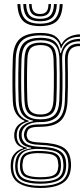

<svg xmlns="http://www.w3.org/2000/svg" viewBox="-20 -771 419 956"><path d="M181.1 165Q113.6 165 74.7 141.6Q35.8 118.2 33.5 63.6Q33.1 56 33.3 49.7Q33.6 43.4 34.3 37.5Q36.3 11.1 53.7 -7.5Q71 -26.1 94.9 -31.7V-34.7Q71.1 -42.9 61.9 -57Q52.8 -71.2 51.2 -88.5Q50.8 -93 50.8 -96.9Q50.8 -100.7 51.2 -105.4Q53.1 -127.2 65.6 -142.8Q78.1 -158.3 101.5 -166.5V-170.1Q77.7 -179.4 61.6 -203.3Q45.4 -227.2 43.8 -267.8Q42.8 -294 42.3 -318.5Q41.9 -343 41.9 -367.9Q41.9 -392.9 42.3 -420.3Q42.8 -447.8 43.8 -479.5Q46.5 -548.6 79 -577.8Q111.5 -607 181.4 -607Q229.4 -607 252.1 -592.8Q274.9 -578.5 284.3 -551.4H287.3Q296.2 -569.2 312.3 -580Q328.4 -590.8 346.4 -595.6Q364.4 -600.4 378.3 -600V-587.9Q338.5 -587.8 315.7 -571.3Q292.9 -554.9 285.6 -530.6H282.6Q275.6 -562.8 253.7 -578.8Q231.9 -594.9 181.4 -594.9Q116.7 -594.9 88.8 -567.6Q60.9 -540.2 58.5 -479.7Q57.3 -443.3 56.7 -411.1Q56.1 -378.9 56.4 -344.7Q56.7 -310.6 58.3 -267.9Q60.2 -223.6 77.5 -200.3Q94.8 -176.9 123 -170.1V-166.5Q93.9 -159.2 79.8 -143.5Q65.6 -127.9 63.7 -105.7Q63.2 -101.7 63.2 -97.5Q63.3 -93.2 63.7 -88.2Q65 -70.2 75.5 -56.2Q86.1 -42.1 114.6 -34.9V-31.9Q85.4 -25.4 67.3 -8.4Q49.1 8.6 46.4 37.7Q45.5 44.4 45.1 49.9Q44.7 55.3 45.1 63.7Q47.9 115.1 83.1 134.7Q118.2 154.4 181.1 154.4Q245.1 154.4 280.4 134.7Q315.6 115.1 320.1 63.6Q320.8 56.3 320.7 50.4Q320.6 44.5 319.8 37.2Q316.2 -12.9 281.7 -30Q247.1 -47 183.5 -49.4Q152.5 -50.5 135.4 -55.3Q118.3 -60.2 110.8 -68.5Q103.3 -76.9 100.7 -88.3Q99.6 -92.9 99.3 -97.4Q99 -101.8 99.6 -105.6Q103.6 -130 119.7 -141.2Q135.8 -152.3 181.4 -151.8Q239.1 -151.3 269.4 -176.6Q299.8 -201.9 302.8 -266.5Q304.4 -304.5 304.8 -336.4Q305.2 -368.4 304.9 -402Q304.6 -435.6 303.6 -478.3Q302.8 -511.7 320.9 -533.3Q338.9 -554.9 378.3 -553.7V-541.6Q346.2 -542.1 331.3 -525.1Q316.4 -508.1 317.1 -470.8Q317.9 -433 318.1 -400.2Q318.3 -367.4 318 -335.1Q317.7 -302.9 316.1 -267.2Q312.7 -198.5 281.4 -169.3Q250.2 -140.1 181.4 -139.7Q152.1 -139.7 138.1 -135.5Q124 -131.3 119.3 -123.1Q114.5 -115 112.9 -103.1Q112.5 -101.3 112.6 -98.2Q112.7 -95.1 113.4 -92.2Q115.4 -81.7 121.5 -75.2Q127.7 -68.7 142.2 -65.4Q156.7 -62.2 183.5 -61.1Q254.4 -58.6 291.7 -38.7Q329 -18.7 333.1 37.5Q333.8 46.1 333.8 50.9Q333.8 55.7 333.1 63.6Q329.2 117.9 290.7 141.4Q252.2 165 181.1 165ZM181.1 132.8Q218.9 132.8 243.6 126.3Q268.2 119.9 280.9 104.7Q293.6 89.6 295.4 63.8Q295.9 57 295.8 51.2Q295.7 45.5 294.7 37.4Q292.9 11 279.2 -2.5Q265.5 -16 241.4 -21.5Q217.2 -27 183.5 -29Q130.4 -32.3 102.4 -16.7Q74.5 -1.2 69.2 37.4Q68.1 44.2 67.6 50.4Q67.2 56.5 67.8 64.1Q70.5 105.7 100.2 119.3Q129.9 132.8 181.1 132.8ZM181.1 122.4Q134.1 122.4 108.1 111.1Q82.1 99.8 79.8 64Q79.2 57.8 79.4 50.7Q79.6 43.6 80.5 36.9Q84.1 1.2 110.9 -10.1Q137.7 -21.3 184.3 -19.5Q213.6 -18.4 235 -14.3Q256.3 -10.1 268.7 1.6Q281.1 13.4 282.9 37.5Q284 45.6 283.9 51.4Q283.8 57.2 283.1 64.1Q280.2 100.3 253.8 111.3Q227.5 122.4 181.1 122.4ZM181.1 111.3Q206.5 111.3 225.7 108.2Q244.8 105.2 256.2 95.1Q267.6 85 269.4 64.2Q270.9 57.1 270.6 50.9Q270.4 44.8 269 37.5Q267.6 17.4 256.5 8.1Q245.3 -1.2 226.7 -4.3Q208 -7.3 183.5 -8.2Q142.1 -10.1 118.8 -0.9Q95.4 8.2 93.5 37.4Q91.9 43.5 91.7 50.8Q91.4 58.1 92.6 64.2Q95.4 94.9 118.6 103.1Q141.8 111.3 181.1 111.3ZM181.1 143.9Q122.2 143.9 90.3 127.5Q58.4 111.1 55.7 64Q55.3 56.2 55.7 50.1Q56.1 44.1 56.9 37.5Q59.8 6.7 78.8 -10.3Q97.8 -27.3 135.1 -32.4V-35.4Q103.1 -40.8 90.1 -54.4Q77.2 -68 74.5 -88.3Q74 -93.5 73.9 -96.9Q73.9 -100.3 74.1 -105.7Q74.9 -129.1 94.4 -145.7Q113.9 -162.2 144.5 -167.3V-170.3Q109.5 -177.3 92.1 -200Q74.6 -222.6 72.7 -268.9Q71.6 -300 71.1 -332.5Q70.6 -365.1 71 -401.1Q71.4 -437.2 72.8 -478.6Q75 -537.4 101.6 -560.1Q128.2 -582.9 181.4 -582.9Q229.5 -582.9 251.5 -565.2Q273.5 -547.6 280.4 -506.9H283.4Q289.5 -530.3 301.4 -545.8Q313.2 -561.4 332.3 -569.3Q351.3 -577.2 378.3 -577.4V-565.3Q334.9 -565.8 311.3 -541.9Q287.6 -517.9 289.4 -474.2Q290.8 -436 291.1 -400.8Q291.4 -365.6 291.1 -332.8Q290.7 -300.1 289.4 -269.4Q286.4 -208 258.9 -185.4Q231.5 -162.8 181.4 -163.2Q153.8 -163.5 133.7 -156.7Q113.6 -149.9 102.1 -137.5Q90.6 -125.1 88.2 -108.1Q87.6 -103 87.6 -98.2Q87.5 -93.4 88.3 -88.7Q92 -65.7 112.4 -53.8Q132.8 -41.9 183.6 -40.1Q221.9 -38.9 249.2 -31.6Q276.4 -24.3 291.7 -7.9Q306.9 8.5 308.8 37.6Q309.4 44.9 309.5 50.3Q309.7 55.6 308.9 63.9Q305.1 109.8 272.3 126.9Q239.5 143.9 181.1 143.9ZM181.4 -176.7Q227.8 -176.7 250.4 -197.3Q272.9 -218 275.3 -270Q276.5 -298.2 276.9 -331.5Q277.4 -364.7 277.2 -401.7Q277 -438.8 275.7 -478.1Q273.8 -530.2 250.3 -550.5Q226.8 -570.8 181.4 -570.8Q133.5 -570.8 111.4 -550Q89.4 -529.2 87.2 -477.8Q85.2 -421.1 85.3 -369.2Q85.4 -317.3 87.2 -269.6Q89.5 -219.4 111.7 -198Q133.9 -176.7 181.4 -176.7ZM181.4 -188.8Q143 -188.8 123.4 -206.1Q103.7 -223.4 101.7 -270.1Q99.9 -317.8 99.9 -372.4Q99.9 -426.9 101.7 -477.1Q103.5 -523.8 122.7 -541.2Q142 -558.7 181.4 -558.7Q222.4 -558.7 240.9 -540.9Q259.5 -523.1 261.2 -477.7Q262.5 -440.7 262.8 -404.6Q263.1 -368.5 262.6 -334.7Q262.2 -301 260.8 -270.6Q258.7 -224.5 239.7 -206.7Q220.8 -188.8 181.4 -188.8ZM181.4 -200.9Q214.2 -200.9 229.3 -216.3Q244.3 -231.7 246.3 -271.6Q247.7 -302 248.1 -336.5Q248.6 -370.9 248.3 -406.7Q248 -442.5 246.7 -477Q245.1 -516.8 230 -531.7Q214.9 -546.6 181.4 -546.6Q148.7 -546.6 133.3 -531.6Q117.9 -516.6 116.2 -476.4Q114.4 -426.3 114.4 -373.1Q114.4 -319.9 116.2 -270.9Q117.9 -230.4 133.8 -215.6Q149.7 -200.9 181.4 -200.9ZM179.4 -641Q121.3 -641 95.1 -666.5Q69 -692.1 66.7 -750.7H81.2Q83.1 -698.3 106 -675.7Q128.8 -653.1 179.4 -653.1Q229.9 -653.1 252.8 -675.7Q275.6 -698.3 277.6 -750.7H292.1Q289.7 -692.1 263.6 -666.5Q237.4 -641 179.4 -641ZM179.4 -665.1Q136.1 -665.1 116.7 -685Q97.3 -704.9 95.7 -750.7H110.2Q111.5 -711.3 127.6 -694.3Q143.7 -677.2 179.4 -677.2Q215.1 -677.2 231.2 -694.3Q247.3 -711.3 248.7 -750.7H263.1Q261.5 -704.9 241.9 -685Q222.4 -665.1 179.4 -665.1ZM179.4 -689.3Q151.2 -689.3 138.4 -703.5Q125.6 -717.7 124.7 -750.7H137.5Q137.9 -724.3 148.1 -712.9Q158.3 -701.4 179.4 -701.4Q200.8 -701.4 211 -712.9Q221.2 -724.3 221.3 -750.7H234.2Q233 -717.7 220.4 -703.5Q207.8 -689.3 179.4 -689.3Z"/></svg>

Font: Big Shoulders Inline Thin
Style: Regular
Weight: 100
Designer: Patric King
Foundry: XO Type Co
Version: Version 2.002